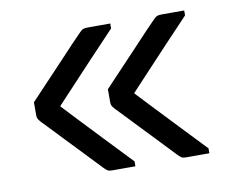

<svg xmlns="http://www.w3.org/2000/svg" viewBox="-57 -594 714 588"><g transform="rotate(-10 300.0 -300.0)"><path d="M319.4 -93.3V-78Q302 -78 284.2 -78Q266.5 -78 248.4 -78Q238.4 -78 234.4 -80Q230.4 -82 222.4 -90Q218.4 -94 202.4 -111Q186.4 -128 164.4 -151Q142.4 -174 119.9 -197.5Q97.4 -221 80.4 -239Q63.4 -257 57.4 -263Q50.4 -271 48.9 -275Q47.4 -279 47.4 -285Q47.4 -295 47.4 -305Q47.4 -315 47.4 -325Q70.4 -350 96.9 -377.5Q123.4 -405 148.4 -432Q173.4 -459 193.4 -480Q213.4 -501 224.4 -512Q231.4 -519 236.4 -520.5Q241.4 -522 250.4 -522Q267.7 -522 284.9 -522Q302.2 -522 319.4 -522V-506.7Q276.5 -461.8 242.9 -425.8Q209.2 -389.8 180.9 -359.5Q152.6 -329.2 124.4 -299Q152.9 -268.8 180.2 -239.7Q207.5 -210.7 240.9 -175.7Q274.3 -140.7 319.4 -93.3ZM549.4 -93.3V-78Q532 -78 514.2 -78Q496.5 -78 478.4 -78Q468.4 -78 464.4 -80Q460.4 -82 452.4 -90Q448.4 -94 432.4 -111Q416.4 -128 394.4 -151Q372.4 -174 349.9 -197.5Q327.4 -221 310.4 -239Q293.4 -257 287.4 -263Q280.4 -271 278.9 -275Q277.4 -279 277.4 -285Q277.4 -295 277.4 -305Q277.4 -315 277.4 -325Q300.4 -350 326.9 -377.5Q353.4 -405 378.4 -432Q403.4 -459 423.4 -480Q443.4 -501 454.4 -512Q461.4 -519 466.4 -520.5Q471.4 -522 480.4 -522Q497.7 -522 514.9 -522Q532.2 -522 549.4 -522V-506.7Q506.5 -461.8 472.9 -425.8Q439.2 -389.8 410.9 -359.5Q382.6 -329.2 354.4 -299Q382.9 -268.8 410.2 -239.7Q437.5 -210.7 470.9 -175.7Q504.3 -140.7 549.4 -93.3Z"/></g></svg>

Font: Recursive Sans Linear Light
Style: Regular
Weight: 300
Version: Version 1.085